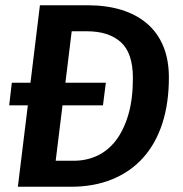

<svg xmlns="http://www.w3.org/2000/svg" viewBox="-20 -711 696 731"><path d="M623 -416Q623 -318 598 -241Q573 -164 525 -110.5Q477 -57 407.5 -28.5Q338 0 250 0H48L86 -310H15L25 -396H96L132 -691H313Q385 -691 442 -673.5Q499 -656 539.5 -621.5Q580 -587 601.5 -535.5Q623 -484 623 -416ZM261 -99Q309 -99 350 -118Q391 -137 421 -176Q451 -215 468.5 -274Q486 -333 486 -414Q486 -509 440 -550.5Q394 -592 310 -592H253L229 -396H383L372 -310H218L192 -99Z"/></svg>

Font: Xgbmvzvtohvqztyvzapvmeyoton
Style: Regular
Weight: 500
Italic angle: -8°
Designer: Carrois Corporate & Edenspiekermann
Foundry: Carrois Corporate GbR & Edenspiekermann AG
Version: Version 2.001